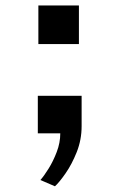

<svg xmlns="http://www.w3.org/2000/svg" viewBox="-20 -479 415 689"><path d="M125 167Q137.7 152.8 154.3 126.2Q170.9 99.6 183.6 66.4Q196.3 33.2 196.3 -0.5H115.7V-135.3H272.9V-26.4Q272.9 22.5 255.4 66.7Q237.8 110.8 215.1 143.3Q192.4 175.8 177.2 189.5ZM117.7 -459.5H263.2V-320.8H117.7Z"/></svg>

Font: Monda
Style: Bold
Weight: 700
Designer: Vernon Adams
Foundry: Vernon Adams
Version: Version 2.100; ttfautohint (v1.8.3)